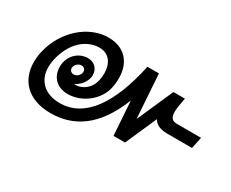

<svg xmlns="http://www.w3.org/2000/svg" viewBox="-85 -792 1302 1083"><g transform="rotate(30 566.5 -250.5)"><path d="M325.8 -358.3C273.3 -358.3 226.7 -320.8 215 -266.7C212.5 -255.8 211.7 -245.8 211.7 -235.8C211.7 -175 251.7 -125 326.7 -125C418.3 -125 508.3 -194.2 526.7 -283.3C531.7 -305.8 533.3 -326.7 533.3 -346.7C533.3 -447.5 475 -516.7 368.3 -516.7C237.5 -516.7 110.8 -405 78.3 -250C73.3 -228.3 71.7 -206.7 71.7 -185.8C71.7 -70 147.5 16.7 296.7 16.7C488.3 16.7 591.7 -114.2 654.2 -271.7L669.2 -50H744.2L834.2 -254.2C849.2 -226.7 878.3 -212.5 928.3 -212.5H1086.7L1102.5 -287.5H944.2C915 -287.5 900 -301.7 900 -340.8C900 -363.3 905 -393.3 913.3 -433.3H838.3L734.2 -197.5L715 -483.3H640C582.5 -213.3 475 -58.3 312.5 -58.3C217.5 -58.3 156.7 -114.2 156.7 -202.5C156.7 -217.5 158.3 -233.3 161.7 -250C189.2 -378.3 271.7 -441.7 352.5 -441.7C419.2 -441.7 448.3 -389.2 448.3 -328.3C448.3 -313.3 446.7 -298.3 443.3 -283.3C430 -220 378.3 -191.7 340.8 -191.7C336.7 -191.7 333.3 -191.7 329.2 -192.5C361.7 -206.7 387.5 -236.7 395 -270.8C396.7 -276.7 396.7 -283.3 396.7 -289.2C396.7 -328.3 368.3 -358.3 325.8 -358.3ZM315 -304.2C330.8 -304.2 341.7 -293.3 341.7 -278.3C341.7 -275.8 341.7 -273.3 340.8 -270.8C336.7 -252.5 319.2 -237.5 300.8 -237.5C285 -237.5 273.3 -249.2 273.3 -264.2C273.3 -265.8 273.3 -268.3 274.2 -270.8C278.3 -289.2 296.7 -304.2 315 -304.2Z"/></g></svg>

Font: BoonHome
Style: Bold Oblique
Weight: 700
Italic angle: -12°
Designer: Sungsit Sawaiwan
Foundry: Sungsit Sawaiwan
Version: Version 0.2